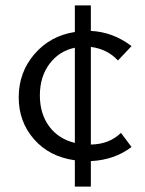

<svg xmlns="http://www.w3.org/2000/svg" viewBox="-20 -588 536 708"><path d="M426 -98 465 -46Q402 2 315 6V100H256V3Q162 -10 105.5 -74.5Q49 -139 49 -229Q49 -321 107 -388.5Q165 -456 256 -470V-568H315V-474Q397 -470 465 -418L415 -365Q376 -407 315 -415V-55Q383 -56 426 -98ZM127 -236Q127 -169 161 -122.5Q195 -76 256 -61V-412Q198 -400 162.5 -352.5Q127 -305 127 -236Z"/></svg>

Font: EauTestInfant Medium
Style: Regular
Weight: 500
Designer: Christian Thalmann (Catharsis Fonts)
Version: Version 0.001;PS 000.001;hotconv 1.0.88;makeotf.lib2.5.64775